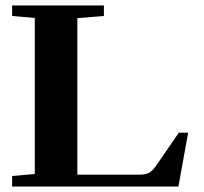

<svg xmlns="http://www.w3.org/2000/svg" viewBox="-20 -683 747 703"><path d="M24.4 0V-38.6L107.4 -45.9V-617.2L24.4 -624.5V-663.1H360.4V-624.5L263.2 -616.7V-43.5H490.7Q513.2 -43.5 525.9 -50.5Q538.6 -57.6 552.2 -77.1L634.8 -197.3H668.9L633.3 0Z"/></svg>

Font: Elstob 8pt
Style: Bold
Weight: 700
Designer: Peter S. Baker
Version: Version 1.015